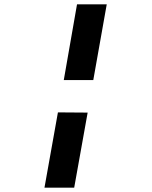

<svg xmlns="http://www.w3.org/2000/svg" viewBox="-20 -692 702 885"><path d="M335 -672 274 -323H410L472 -672ZM247 -174 185 173H322L384 -173Z"/></svg>

Font: Geom Bold
Style: Bold Italic
Weight: 700
Italic angle: -10°
Version: Version 1.102